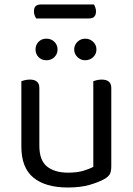

<svg xmlns="http://www.w3.org/2000/svg" viewBox="-20 -821 590 854"><path d="M141 -739Q137 -745 134 -753Q131 -761 131 -770Q131 -787 139 -794Q147 -801 161 -801H398Q401 -796 404 -787.5Q407 -779 407 -771Q407 -739 377 -739ZM75 -460Q80 -462 90.5 -464.5Q101 -467 113 -467Q155 -467 155 -430V-173Q155 -108 189 -80.5Q223 -53 283 -53Q323 -53 351 -61.5Q379 -70 395 -79V-460Q400 -462 410.5 -464.5Q421 -467 432 -467Q475 -467 475 -430V-82Q475 -61 469.5 -48.5Q464 -36 443 -24Q420 -11 379.5 1Q339 13 282 13Q182 13 128.5 -31Q75 -75 75 -169ZM186 -553Q165 -553 151.5 -567Q138 -581 138 -601Q138 -621 151.5 -635Q165 -649 186 -649Q208 -649 222 -635Q236 -621 236 -601Q236 -581 222 -567Q208 -553 186 -553ZM359 -553Q339 -553 324.5 -567Q310 -581 310 -601Q310 -621 324.5 -635Q339 -649 359 -649Q380 -649 394.5 -635Q409 -621 409 -601Q409 -581 394.5 -567Q380 -553 359 -553Z"/></svg>

Font: Baloo 2 Latin
Style: Regular
Weight: 400
Designer: Sarang Kulkarni and Ek Type
Foundry: Ek Type
Version: Version 1.001